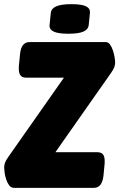

<svg xmlns="http://www.w3.org/2000/svg" viewBox="-20 -902 573 922"><path d="M47 0Q33 0 24 -12Q15 -24 9.5 -41Q4 -58 2 -74Q0 -90 0 -98Q0 -109 4 -120.5Q8 -132 21 -150L287 -529H105Q84 -529 76 -543.5Q68 -558 71 -589L76 -640Q81 -700 122 -700H487Q500 -700 508.5 -688Q517 -676 522.5 -659Q528 -642 530.5 -626Q533 -610 533 -602Q533 -591 529 -580Q525 -569 512 -550L246 -171H448Q469 -171 477 -157Q485 -143 482 -111L477 -60Q471 0 431 0ZM308 -740Q259 -740 237.5 -750.5Q216 -761 218 -782L224 -840Q226 -861 250 -871.5Q274 -882 323 -882Q373 -882 393.5 -871.5Q414 -861 412 -840L406 -782Q404 -761 381 -750.5Q358 -740 308 -740Z"/></svg>

Font: Asap Semi Condensed Semi Condensed Black
Style: Italic
Weight: 900
Width: 4
Italic angle: -6°
Designer: Pablo Cosgaya
Foundry: Omnibus-Type
Version: Version 3.001; ttfautohint (v1.8.4.7-5d5b)